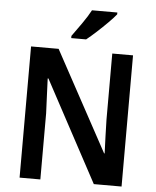

<svg xmlns="http://www.w3.org/2000/svg" viewBox="-61 -989 847 1041"><g transform="rotate(5 362.5 -469.0)"><path d="M640 0H489L194 -549H190Q192 -499 194 -452.5Q196 -406 198 -360V0H85V-714H235L530 -171H533Q531 -218 529.5 -264.5Q528 -311 527 -355V-714H640ZM535 -928Q520 -909 492 -881Q464 -853 433.5 -825Q403 -797 379 -778H298V-790Q322 -823 350.5 -863.5Q379 -904 397 -938H535Z"/></g></svg>

Font: Noto Sans Gurmukhi UI SemiCondensed SemiBold
Style: Regular
Weight: 600
Width: 4
Designer: Jelle Bosma - Monotype Design Team
Foundry: Monotype Imaging Inc.
Version: Version 2.004; ttfautohint (v1.8.4.7-5d5b)